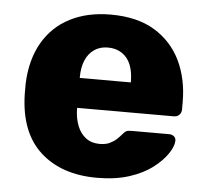

<svg xmlns="http://www.w3.org/2000/svg" viewBox="-44 -577 682 633"><g transform="rotate(5 297.0 -260.0)"><path d="M299 10Q181 10 111 -54Q41 -118 38 -244Q38 -251 38 -262Q38 -273 38 -279Q41 -358 73.5 -414.5Q106 -471 163.5 -500.5Q221 -530 298 -530Q386 -530 443.5 -495Q501 -460 530 -400Q559 -340 559 -263V-239Q559 -228 552 -221Q545 -214 534 -214H214Q214 -213 214 -211Q214 -209 214 -207Q215 -178 224.5 -154Q234 -130 252.5 -116Q271 -102 298 -102Q318 -102 331.5 -108.5Q345 -115 354 -123.5Q363 -132 368 -138Q377 -149 382.5 -151.5Q388 -154 400 -154H524Q534 -154 540.5 -148Q547 -142 546 -132Q545 -115 529 -91Q513 -67 482.5 -43.5Q452 -20 406 -5Q360 10 299 10ZM214 -313H383V-315Q383 -348 373.5 -371.5Q364 -395 344.5 -408Q325 -421 298 -421Q272 -421 253 -408Q234 -395 224 -371.5Q214 -348 214 -315Z"/></g></svg>

Font: Rubik Light
Style: Bold
Weight: 700
Version: Version 2.104